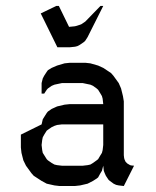

<svg xmlns="http://www.w3.org/2000/svg" viewBox="-20 -622 521 642"><path d="M49.8 -128.9V-171.9L119.1 -206.1L123 -223.1L127.9 -231L136.2 -244.1L140.1 -249L152.8 -257.8L170.9 -266.1L195.8 -272L213.9 -273.9H325.2L323.2 -292L320.8 -300.8L315.9 -309.1L308.1 -321.8L303.2 -326.2L291 -335L282.2 -338.9L272.9 -340.8L256.8 -344.2H187L170.9 -340.8L162.1 -338.9L152.8 -335L140.1 -326.2L136.2 -321.8L127.9 -309.1H119.1V-344.2L123 -359.9L127.9 -369.1L136.2 -381.8L140.1 -387.2L152.8 -395L170.9 -402.8L195.8 -410.2L213.9 -412.1H265.1L282.2 -410.2L308.1 -402.8L325.2 -395L351.1 -377.9L358.9 -369.1L377 -344.2L384.8 -326.2L391.1 -300.8L394 -283.2V-103L395 -94.2L396 -89.8L399.9 -81.1L405.8 -75.2L415 -69.8L418.9 -68.8L428.2 -67.9L394 0L377 -2L368.2 -3.9L359.9 -7.8L347.2 -17.1L342.8 -21L334 -34.2L330.1 -43L327.1 -50.8L325.2 -67.9L320.8 -50.8L315.9 -43L308.1 -28.8L303.2 -24.9L291 -17.1L272.9 -7.8L248 -2L230 0H179.2L162.1 -2L136.2 -7.8L119.1 -17.1L92.8 -34.2L85 -43L66.9 -67.9L58.1 -85.9L51.8 -110.8ZM116.2 -577.1 168 -602.1H176.8L210.9 -532.2L231 -534.2L247.1 -539.1L252 -541L265.1 -549.8L315.9 -602.1H325.2L272.9 -498L265.1 -485.8L261.2 -481.9L247.1 -472.2L238.8 -467.8L231 -465.8L212.9 -463.9H171.9ZM119.1 -137.2 121.1 -120.1 123 -110.8 127.9 -103 136.2 -89.8 140.1 -85.9 152.8 -77.1 162.1 -71.8 170.9 -69.8 187 -67.9H256.8L272.9 -69.8L282.2 -71.8L291 -77.1L303.2 -85.9L308.1 -89.8L315.9 -103L320.8 -110.8L323.2 -120.1L325.2 -137.2V-206.1H187L170.9 -204.1L162.1 -201.2L152.8 -196.8L140.1 -188L136.2 -185.1L127.9 -171.9L123 -163.1L121.1 -153.8Z"/></svg>

Font: Petahja
Style: Regular
Weight: 400
Designer: T. Christopher White
Version: Version 1.1